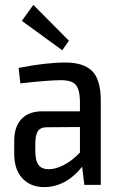

<svg xmlns="http://www.w3.org/2000/svg" viewBox="-20 -754 486 783"><path d="M234 -549 69 -669 116 -734 261 -588ZM247 -499Q321 -499 356 -464Q391 -429 391 -343V0H324L315 -74Q248 9 160 9Q105 9 71.5 -26.5Q38 -62 38 -127V-180Q38 -237 67.5 -268.5Q97 -300 152 -300H306V-343Q305 -389 289 -408Q273 -427 229 -427Q178 -427 63 -414L56 -477Q166 -499 247 -499ZM178 -64Q204 -63 239 -80.5Q274 -98 306 -132V-236L168 -235Q143 -234 133.5 -217.5Q124 -201 124 -168V-137Q124 -99 137 -81.5Q150 -64 178 -64Z"/></svg>

Font: exo2condensed_r
Style: Regular
Weight: 400
Width: 3
Designer: Natanael Gama
Version: Version 1.001;PS 001.001;hotconv 1.0.70;makeotf.lib2.5.58329